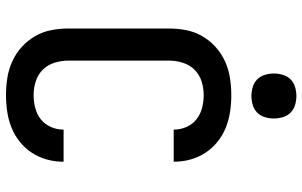

<svg xmlns="http://www.w3.org/2000/svg" viewBox="-204 -796 1008 640"><g transform="rotate(90 300.0 -476.0)"><path d="M297 8Q268 8 239.5 3.5Q211 -1 184.5 -13Q158 -25 136.5 -44.5Q115 -64 100.5 -89Q86 -114 80.5 -142.5Q75 -171 75 -200V-535Q75 -564 80.5 -592.5Q86 -621 100.5 -646Q115 -671 136.5 -690.5Q158 -710 184.5 -722Q211 -734 239.5 -738.5Q268 -743 297 -743Q325 -743 352 -739Q379 -735 404.5 -725Q430 -715 452 -697.5Q474 -680 489 -657Q504 -634 511.5 -607.5Q519 -581 519 -553Q519 -553 519 -552.5Q519 -552 519 -551H412Q412 -552 412 -552Q412 -552 412 -552Q412 -574 403 -594Q394 -614 377.5 -627Q361 -640 340 -645.5Q319 -651 297 -651Q274 -651 251.5 -644Q229 -637 212.5 -620.5Q196 -604 189 -581Q182 -558 182 -535V-200Q182 -177 189 -154Q196 -131 212.5 -114.5Q229 -98 251.5 -91Q274 -84 297 -84Q319 -84 340 -89.5Q361 -95 377.5 -108Q394 -121 403 -141Q412 -161 412 -183Q412 -183 412 -183Q412 -183 412 -184H519Q519 -183 519 -182.5Q519 -182 519 -182Q519 -154 511.5 -127.5Q504 -101 489 -78Q474 -55 452 -37.5Q430 -20 404.5 -10Q379 0 352 4Q325 8 297 8ZM300 -810Q285 -810 270 -814.5Q255 -819 244.5 -829.5Q234 -840 229.5 -855Q225 -870 225 -885Q225 -900 229.5 -915Q234 -930 244.5 -940.5Q255 -951 270 -955.5Q285 -960 300 -960Q315 -960 330 -955.5Q345 -951 355.5 -940.5Q366 -930 370.5 -915Q375 -900 375 -885Q375 -870 370.5 -855Q366 -840 355.5 -829.5Q345 -819 330 -814.5Q315 -810 300 -810Z"/></g></svg>

Font: Iosevka Curly SmBdEx
Style: Regular
Weight: 600
Width: 7
Monospace: yes
Designer: Belleve Invis
Foundry: Belleve Invis
Version: Version 11.1.0; ttfautohint (v1.8.3)